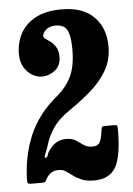

<svg xmlns="http://www.w3.org/2000/svg" viewBox="-54 -801 593 853"><g transform="rotate(-5 242.0 -375.0)"><path d="M456 -209Q456.5 -90.5 428.8 -40.2Q401 10 331 10Q298.5 10 276.8 1Q255 -8 239.2 -20Q223.5 -32 209.8 -41Q196 -50 178.5 -50Q157 -50 143.5 -40.8Q130 -31.5 122 -16Q117.5 -8 114.8 -4Q112 0 98.5 0H51Q39.5 0 36.8 -3.5Q34 -7 34 -18Q36 -122 74 -213.8Q112 -305.5 198 -376.5Q241.5 -413 263.5 -458.5Q285.5 -504 285.5 -580Q285.5 -639.5 271.5 -665Q257.5 -690.5 220.5 -690.5Q191.5 -690.5 176.5 -675.8Q161.5 -661 161.5 -649.5Q161.5 -642 171.2 -635.2Q181 -628.5 193.8 -619Q206.5 -609.5 216 -593.2Q225.5 -577 225.5 -550.5Q225.5 -511.5 199 -490.8Q172.5 -470 141 -470Q119 -470 97.5 -482.5Q76 -495 61.5 -519.2Q47 -543.5 47 -578.5Q47 -629.5 69.5 -670.8Q92 -712 137.8 -736Q183.5 -760 253 -760Q347.5 -760 397 -710Q446.5 -660 446.5 -577.5Q446.5 -517.5 419 -470.5Q391.5 -423.5 347.2 -385Q303 -346.5 253 -312.5Q200.5 -277.5 174.8 -239Q149 -200.5 138.5 -161.5Q132 -141.5 124.8 -125.2Q117.5 -109 124.5 -109Q132.5 -109 135.8 -121.5Q139 -134 154 -151.5Q180.5 -184.5 223.5 -184.5Q250 -184.5 266.5 -173.5Q283 -162.5 298.5 -151.5Q314 -140.5 337 -140.5Q362.5 -140.5 371 -158.8Q379.5 -177 383 -209.5Q385 -221.5 386.8 -224.2Q388.5 -227 402.5 -227H439Q452 -227 454 -224Q456 -221 456 -209Z"/></g></svg>

Font: Besley* Condensed
Style: Bold
Weight: 700
Width: 3
Designer: Owen Earl
Foundry: indestructible type*
Version: Version 3.000; ttfautohint (v1.8.3)